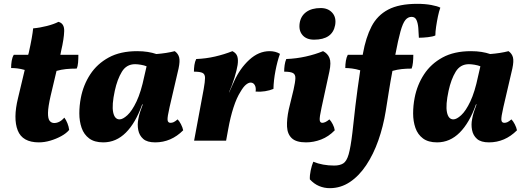

<svg xmlns="http://www.w3.org/2000/svg" viewBox="-20 -734 2740 1002"><path d="M183 9Q97 9 72.5 -53.5Q48 -116 74 -222L109 -369Q88 -375 70.5 -377Q53 -379 38 -379Q38 -398 41 -416.5Q44 -435 52 -448H127L130 -458Q140 -503 145.5 -534Q151 -565 153 -586Q188 -589 225 -598.5Q262 -608 285 -620Q316 -612 315 -572Q314 -532 299 -468L295 -448H389Q389 -427 387.5 -407.5Q386 -388 380 -376Q349 -376 324.5 -373.5Q300 -371 275 -364L244 -233Q231 -176 230.5 -145.5Q230 -115 239 -103.5Q248 -92 263 -92Q291 -92 316 -120Q325 -108 332 -90.5Q339 -73 341 -56Q326 -38 299.5 -23.5Q273 -9 242.5 0Q212 9 183 9Z M892 -467Q910 -454 915 -434.5Q920 -415 912 -377L865 -175Q853 -123 854.5 -108Q856 -93 870 -93Q878 -93 886 -96.5Q894 -100 907 -111Q916 -102 924.5 -85.5Q933 -69 936 -54Q873 9 790 9Q748 9 727.5 -9Q707 -27 701.5 -55.5Q696 -84 702 -113Q705 -131 711 -149.5Q717 -168 725 -189H722Q688 -93 637 -42Q586 9 519 9Q473 9 445.5 -11.5Q418 -32 406 -66.5Q394 -101 394 -142Q394 -183 402 -224Q415 -291 451 -346Q487 -401 547.5 -434Q608 -467 696 -467Q726 -467 751 -463Q776 -459 796 -452Q849 -456 892 -467ZM579 -260Q563 -186 570.5 -148.5Q578 -111 604 -111Q621 -111 645 -133Q669 -155 692.5 -204.5Q716 -254 733 -336L745 -388Q733 -393 715.5 -396Q698 -399 685 -399Q640 -399 616 -359.5Q592 -320 579 -260Z M1193 -467Q1213 -457 1218.5 -439.5Q1224 -422 1220 -395Q1216 -369 1204 -329.5Q1192 -290 1175 -252H1176L1202 -310Q1232 -377 1281 -422Q1330 -467 1387 -467Q1418 -467 1441 -453Q1427 -414 1417.5 -364Q1408 -314 1407 -270Q1388 -262 1363.5 -258Q1339 -254 1314 -256Q1317 -277 1309.5 -290Q1302 -303 1288 -303Q1277 -303 1263.5 -292Q1250 -281 1235 -255Q1215 -224 1198.5 -173Q1182 -122 1171 -60L1160 0H993L1043 -269Q1050 -308 1050 -327.5Q1050 -347 1037 -353.5Q1024 -360 992 -360Q992 -377 994.5 -394.5Q997 -412 1004 -426Q1055 -428 1102.5 -439Q1150 -450 1193 -467Z M1577 9Q1526 9 1503 -12.5Q1480 -34 1478 -72.5Q1476 -111 1487 -163L1512 -266Q1521 -306 1521.5 -326Q1522 -346 1508.5 -353Q1495 -360 1463 -360Q1463 -377 1465.5 -394.5Q1468 -412 1474 -426Q1526 -428 1575.5 -439Q1625 -450 1666 -467Q1690 -455 1699.5 -431.5Q1709 -408 1699 -361L1658 -172Q1647 -122 1648.5 -107.5Q1650 -93 1662 -93Q1669 -93 1678 -97Q1687 -101 1699 -111Q1708 -102 1716.5 -85.5Q1725 -69 1727 -54Q1695 -21 1656 -6Q1617 9 1577 9ZM1619 -527Q1579 -527 1558.5 -551Q1538 -575 1544 -614Q1550 -651 1578.5 -671.5Q1607 -692 1654 -692Q1692 -692 1714 -667.5Q1736 -643 1729 -603Q1715 -527 1619 -527Z M1795 -448H1873L1874 -454Q1889 -538 1919 -596Q1949 -654 2006 -684Q2063 -714 2158 -714Q2198 -714 2230.5 -708Q2263 -702 2278 -694Q2271 -675 2265.5 -648.5Q2260 -622 2256 -595Q2252 -568 2252 -549Q2240 -543 2213.5 -540Q2187 -537 2166 -537Q2165 -563 2163 -588Q2161 -613 2153.5 -629.5Q2146 -646 2128 -646Q2109 -646 2095.5 -629.5Q2082 -613 2070 -570Q2058 -527 2043 -448H2137Q2137 -427 2135 -407.5Q2133 -388 2128 -376Q2100 -376 2076.5 -373.5Q2053 -371 2028 -364Q2017 -306 2009 -254.5Q2001 -203 1993 -154Q1980 -74 1954.5 -1.5Q1929 71 1891.5 127.5Q1854 184 1806 216Q1758 248 1701 248Q1672 248 1645.5 237Q1619 226 1597 202Q1596 181 1601.5 155Q1607 129 1615 110Q1639 120 1666.5 125Q1694 130 1724 130Q1753 130 1771 119Q1789 108 1799.5 71.5Q1810 35 1819 -41Q1825 -100 1835 -183.5Q1845 -267 1860 -367Q1837 -374 1817 -376.5Q1797 -379 1782 -379Q1782 -398 1785 -416.5Q1788 -435 1795 -448Z M2634 -467Q2652 -454 2657 -434.5Q2662 -415 2654 -377L2607 -175Q2595 -123 2596.5 -108Q2598 -93 2612 -93Q2620 -93 2628 -96.5Q2636 -100 2649 -111Q2658 -102 2666.5 -85.5Q2675 -69 2678 -54Q2615 9 2532 9Q2490 9 2469.5 -9Q2449 -27 2443.5 -55.5Q2438 -84 2444 -113Q2447 -131 2453 -149.5Q2459 -168 2467 -189H2464Q2430 -93 2379 -42Q2328 9 2261 9Q2215 9 2187.5 -11.5Q2160 -32 2148 -66.5Q2136 -101 2136 -142Q2136 -183 2144 -224Q2157 -291 2193 -346Q2229 -401 2289.5 -434Q2350 -467 2438 -467Q2468 -467 2493 -463Q2518 -459 2538 -452Q2591 -456 2634 -467ZM2321 -260Q2305 -186 2312.5 -148.5Q2320 -111 2346 -111Q2363 -111 2387 -133Q2411 -155 2434.5 -204.5Q2458 -254 2475 -336L2487 -388Q2475 -393 2457.5 -396Q2440 -399 2427 -399Q2382 -399 2358 -359.5Q2334 -320 2321 -260Z"/></svg>

Font: Vollkorn ExtraBold
Style: Italic
Weight: 800
Italic angle: -11°
Designer: Friedrich Althausen
Foundry: Friedrich Althausen
Version: Version 5.000; ttfautohint (v1.8.3)